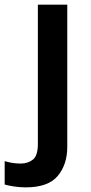

<svg xmlns="http://www.w3.org/2000/svg" viewBox="-81 -562 388 822"><path d="M28.8 240.2C92.8 240.2 138.7 224.1 166 191.4C193.4 158.7 207 117.2 207 66.9V-542H81.1V54.2C81.1 87.4 74.2 109.9 60.1 121.1C45.9 132.3 28.8 138.2 7.8 138.2C-19 138.2 -38.1 134.3 -61 127.9V228C-38.1 234.4 -4.4 240.2 28.8 240.2Z"/></svg>

Font: Noto Reveo Sans
Style: Regular
Weight: 600
Designer: Monotype Design Team
Foundry: Monotype Imaging Inc.
Version: Version 2.007